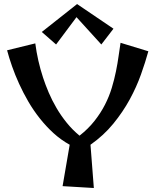

<svg xmlns="http://www.w3.org/2000/svg" viewBox="-20 -920 769 951"><path d="M714.8 -666Q700.2 -612.8 678.2 -551Q656.2 -489.3 622.6 -427.5Q588.9 -365.7 541.3 -307.4Q493.7 -249 428.2 -203.1L444.8 11.2L290 2L325.2 -203.1Q281.7 -227.1 244.9 -260.7Q208 -294.4 176.8 -334Q145.5 -373.5 120.1 -417.2Q94.7 -460.9 74.7 -504.9Q54.7 -548.8 39.8 -591.3Q24.9 -633.8 15.1 -670.9L154.8 -705.1Q166 -618.7 193.4 -535.2Q205.1 -499.5 221.4 -461.2Q237.8 -422.9 259.8 -385.3Q281.7 -347.7 310.1 -312.5Q338.4 -277.3 374 -248Q417.5 -282.2 448.2 -321.3Q479 -360.4 500 -401.6Q521 -442.9 533.7 -484.9Q546.4 -526.9 554.4 -566.7Q562.5 -606.4 567.4 -642.3Q572.3 -678.2 577.1 -708ZM542 -777.8 481.9 -699.7 358.9 -835 257.8 -699.7 187 -761.7 361.8 -899.9Z"/></svg>

Font: Original Surfer
Style: Regular
Weight: 400
Designer: Astigmatic (AOETI)
Foundry: Astigmatic (AOETI)
Version: Version 1.001